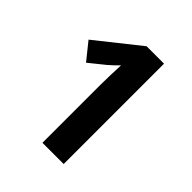

<svg xmlns="http://www.w3.org/2000/svg" viewBox="-197 -840 966 966"><g transform="rotate(45 286.0 -357.0)"><path d="M413 0V-714H289L59 -531L132 -440L214 -506C233 -522 259 -547 266 -555C264 -512 262 -447 262 -413V0Z"/></g></svg>

Font: Noto Sans Adlam
Style: Bold
Weight: 700
Designer: Mark Jamra, Neil Patel
Foundry: JamraPatel LLC
Version: Version 3.001